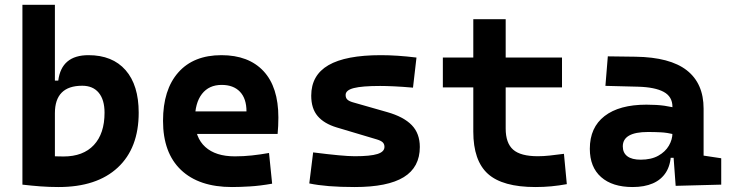

<svg xmlns="http://www.w3.org/2000/svg" viewBox="-20 -752 2970 782"><path d="M218.3 9.8Q181.1 9.8 145 7.1Q108.9 4.4 71.3 0L119.6 -131.3Q145.5 -119.1 176.8 -116.9Q208 -114.7 238.8 -114.7Q318.8 -114.7 362.3 -161.3Q405.8 -207.9 405.8 -293Q405.8 -345.7 382.1 -374.3Q358.5 -402.8 314.9 -402.8Q203.6 -402.8 203.6 -291L173.3 -423.8H217.3Q230.5 -527.3 340.3 -527.3Q438 -527.3 491.5 -466.3Q544.9 -405.3 544.9 -293Q544.9 -148.9 459.7 -69.6Q374.5 9.8 218.3 9.8ZM71.3 0V-732.4H203.6V-8.8Z M924.8 9.8Q790.4 9.8 717.2 -59.8Q644 -129.4 644 -259.8Q644 -386.7 706.2 -457Q768.4 -527.3 881.8 -527.3Q992.6 -527.3 1053.2 -462.4Q1113.8 -397.4 1113.8 -273.4Q1113.8 -238.3 1110.7 -206.5H731V-298.3H983.9Q983.9 -350.5 957.3 -378.4Q930.7 -406.2 882.8 -406.2Q831.1 -406.2 802.5 -369.4Q773.9 -332.5 773.9 -264.6Q773.9 -191.5 816.2 -153.4Q858.5 -115.2 936.5 -115.2Q971.7 -115.2 1005.9 -118.9Q1040 -122.6 1075.7 -128.9L1088.4 -3.9Q1038.8 4.9 997.6 7.3Q956.5 9.8 924.8 9.8Z M1424.8 9.8Q1365.7 9.8 1320.1 6.1Q1274.4 2.4 1239.7 -4.9L1255.4 -131.3Q1316.9 -123.5 1358.9 -119.6Q1400.9 -115.7 1424.8 -115.7Q1488.8 -115.7 1517.3 -124.8Q1545.9 -133.8 1545.9 -153.8Q1545.9 -165.5 1538.6 -172.4Q1531.2 -179.2 1515.1 -184.1L1351.6 -232.9Q1299.8 -248.5 1273.7 -279.3Q1247.6 -310.1 1247.6 -362.3Q1247.6 -445.8 1317.9 -486.6Q1388.2 -527.3 1531.2 -527.3Q1564.5 -527.3 1600.3 -524.9Q1636.2 -522.5 1676.3 -517.6L1662.1 -395Q1617.7 -398.9 1584.5 -400.4Q1551.3 -401.9 1528.3 -401.9Q1454.6 -401.9 1421.1 -393.3Q1387.7 -384.8 1387.7 -365.2Q1387.7 -353 1394.8 -346.4Q1401.9 -339.8 1417 -335.4L1557.1 -295.4Q1624 -276.4 1657 -242.4Q1689.9 -208.5 1689.9 -153.3Q1689.9 -70.8 1624.5 -30.5Q1559.1 9.8 1424.8 9.8Z M2160.6 9.8Q2027 9.8 1967.3 -43.9Q1907.7 -97.7 1907.7 -215.8V-283.2H2039.6V-228.5Q2039.6 -169.3 2070 -142.5Q2100.5 -115.7 2170.4 -115.7Q2192.9 -115.7 2218.4 -118.4Q2244 -121.1 2276.9 -125.5L2288.6 -2Q2256.4 3.9 2225.8 6.8Q2195.2 9.8 2160.6 9.8ZM1907.7 -252.4V-673.8H2039.6V-252.4ZM1783.7 -396V-517.6H2269V-396Z M2731.9 4.9 2720.7 -148.4 2718.8 -215.8V-316.9Q2718.8 -358.4 2683.3 -377.7Q2647.9 -397 2578.1 -398.9L2445.8 -402.3L2455.6 -522.5L2568.4 -521Q2709 -519 2777.3 -465.6Q2845.7 -412.1 2845.7 -309.6V-118.2L2917.5 -107.4V0ZM2556.6 9.8Q2474.1 9.8 2428.2 -30.8Q2382.3 -71.3 2382.3 -146Q2382.3 -232.9 2442.4 -279.3Q2502.4 -325.7 2612.8 -325.7Q2655.3 -325.7 2686.3 -321.3Q2717.3 -316.9 2749 -307.6L2727.5 -204.6Q2696.3 -211.9 2671.4 -213.1Q2646.5 -214.4 2619.1 -214.4Q2516.6 -214.4 2516.6 -155.8Q2516.6 -129.4 2535.2 -115.5Q2553.7 -101.6 2589.4 -101.6Q2632.3 -101.6 2661.1 -117.7Q2689.9 -133.8 2704.3 -158.7Q2718.8 -183.6 2718.8 -210V-242.2L2737.3 -109.4H2695.8L2712.9 -125Q2711.4 -80.1 2692.4 -50Q2673.3 -20 2638.9 -5.1Q2604.5 9.8 2556.6 9.8Z"/></svg>

Font: Cascadia Mono
Style: Regular
Weight: 400
Monospace: yes
Designer: Aaron Bell
Foundry: Saja Typeworks
Version: Version 2102.003